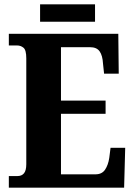

<svg xmlns="http://www.w3.org/2000/svg" viewBox="-20 -871 625 891"><path d="M21 0V-54H61Q81 -54 91.5 -67Q102 -80 102 -109V-600Q102 -639 89 -649.5Q76 -660 60 -660H21V-714H529L531 -529H463L458 -576Q456 -613 442.5 -632.5Q429 -652 398 -652H263V-404H470V-343H263V-62H423Q453 -62 467.5 -83.5Q482 -105 487 -138L493 -185H561L556 0ZM166 -770V-851H421V-770Z"/></svg>

Font: Noto Serif Tamil Condensed ExtraBold
Style: Italic
Weight: 800
Width: 3
Italic angle: -12°
Designer: Indian Type Foundry, Tom Grace, and the Monotype Design Team
Foundry: Monotype Imaging Inc.
Version: Version 2.003; ttfautohint (v1.8.4.7-5d5b)